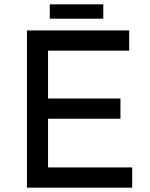

<svg xmlns="http://www.w3.org/2000/svg" viewBox="-20 -863 692 883"><path d="M104 -723H574V-630H201V-410H534V-317H201V-93H588V0H104ZM209 -843H455V-777H209Z"/></svg>

Font: Josefin Sans Thin
Style: Regular
Weight: 400
Version: Version 2.000